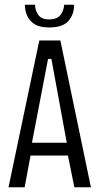

<svg xmlns="http://www.w3.org/2000/svg" viewBox="-20 -791 421 811"><path d="M16 0 146 -620H235L364 0H294L267 -134H109L84 0ZM181 -532 115 -188H262L199 -532L197 -542H183ZM187 -675Q147 -675 125 -689.5Q103 -704 94 -726Q85 -748 85 -771H128Q128 -748 141.5 -728.5Q155 -709 187 -709Q222 -709 236 -728.5Q250 -748 251 -771H293Q293 -729 268.5 -702Q244 -675 187 -675Z"/></svg>

Font: Smooch Sans Medium
Style: Regular
Weight: 500
Designer: Robert E. Leuschke
Foundry: Robert E. Leuschke
Version: Version 1.010; ttfautohint (v1.8.3)